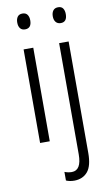

<svg xmlns="http://www.w3.org/2000/svg" viewBox="-104 -782 618 1075"><g transform="rotate(-10 204.5 -245.0)"><path d="M104 -731Q123 -731 132 -718.5Q141 -706 141 -686Q141 -641 104 -641Q86 -641 76.5 -653Q67 -665 67 -686Q67 -706 76 -718.5Q85 -731 104 -731ZM131 -532V0H76V-532ZM269 -686Q269 -706 278.5 -718.5Q288 -731 307 -731Q326 -731 334.5 -718.5Q343 -706 343 -686Q343 -641 307 -641Q289 -641 279 -653Q269 -665 269 -686ZM230 241Q215 241 203 238.5Q191 236 182 232V183Q202 191 223 191Q278 191 278 100V-532H332V102Q332 175 305 207.5Q278 240 230 241Z"/></g></svg>

Font: Noto Sans Condensed Light
Style: Regular
Weight: 300
Width: 3
Designer: Monotype Design Team
Foundry: Monotype Imaging Inc.
Version: Version 2.013; ttfautohint (v1.8.4.7-5d5b)